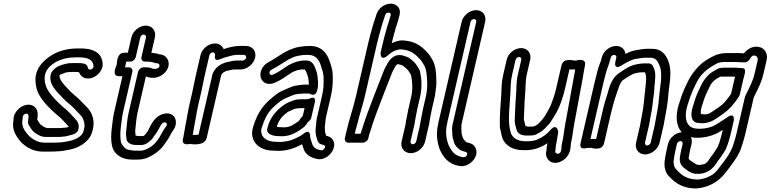

<svg xmlns="http://www.w3.org/2000/svg" viewBox="-20 -798 4326 1078"><path d="M284.3 3H230.3C199.8 3 172.8 -9.8 154.9 -24.6C140.4 -36.5 131.2 -47.5 118 -66.6C108.4 -82 103.3 -99.2 104.9 -116.6C107.2 -127.8 107.5 -136 107.5 -142.1C110.1 -155.6 127.7 -164.9 136.3 -156.8C141.4 -151.9 141.3 -147.1 137.7 -119.7C134.9 -98.3 145.3 -90.8 147.1 -88C154.3 -75.8 161.3 -62.4 176.5 -52.4C187.2 -45 207.2 -29 237.7 -29H310.7C318.3 -29 326.7 -30.4 333.5 -31C351.1 -31.3 364.5 -36.3 374 -39L389.3 -43.1C402.6 -47.2 416 -56.1 419.2 -70L420.8 -77C425.1 -95.7 417.5 -114.3 407.1 -125C385.4 -148.8 363 -175.4 333.8 -197.6C299.4 -228 267.6 -259.8 246.1 -296.5C236.7 -314.3 230.9 -334.7 230.5 -356.1C229.6 -402 260.5 -432.2 300.2 -453.4C330.1 -468 362 -476 404.9 -476H423.9C473 -476 496.7 -462.1 502.9 -438.8C506.1 -427 506.2 -423.4 503.4 -418.4C499 -410.6 490.1 -404.8 480.6 -408.2C475.4 -410.1 474.9 -410.8 471.3 -424.2C466.5 -441.9 441 -444 416.5 -444H397.5C382.7 -444 363.3 -444.2 345.4 -438.7C333.5 -435 286.5 -427.3 267.1 -387.1C266.2 -385.1 265.3 -382.6 265 -381C254.8 -337 280.2 -307.4 292.6 -291.3C299.1 -282.9 307.2 -274 314 -267.6L336.1 -244C355.8 -223 380.5 -206.8 396.1 -189.3C416.5 -166.5 437.9 -149.5 446.9 -129.4C454.8 -109.6 458.5 -89.3 447.5 -57.7C439.7 -34.1 409.8 -16 374.2 -7.4C350 -2.7 331.6 2 307.5 2C299.6 2 291.5 3 284.3 3ZM321.1 -79H249.2C236.7 -79 224.2 -86.8 211.7 -95.6C204.8 -100.1 200.2 -107.6 192.9 -120.1C190.9 -123.2 190.2 -124.2 188.9 -126.5C191.6 -146.8 197.2 -176.2 176.2 -196.2C136.5 -233.8 62.6 -189.9 56.4 -135.1C55.7 -129.3 56 -121.3 54.6 -115C54.4 -114.3 54.2 -113 54 -112.1C50.4 -79.9 60 -53.8 73 -33.4C85.3 -15.4 95.8 1.9 117.6 17.1C139.5 34.9 174.9 53 218.8 53H272.8C280.6 53 288.4 52.7 297 52C326.3 51.8 352.5 45.5 373.3 41.5C415.6 33.4 477.2 4.2 495.9 -52.3C511.5 -96.9 505.4 -131.4 495.1 -156.6C480.9 -189.3 454.9 -207.7 437.9 -226.7C419.1 -247.7 396.2 -264.5 377 -282.4L354.9 -306C338.9 -323.1 311.9 -350.8 314.2 -376.6C318 -379.6 331.1 -383.8 351.1 -391.5C356.4 -392.8 374.3 -394 386 -394H405C412.9 -394 417 -393.5 424.3 -392C428.1 -381.2 436.6 -367 453.9 -360.8C491.9 -347.1 531.1 -374 547.2 -402.6C561.7 -428.4 555.9 -449.8 552.8 -461.2C540 -508.9 492.3 -526 435.4 -526H416.4C366.5 -526 324.5 -516 285.2 -496.7C238.2 -471.9 174.6 -420.5 179.2 -343.3C179.9 -314.8 187.6 -288.1 199.7 -265.5C225 -221.9 260.1 -188.1 295.4 -156.8C295.7 -156.6 296.1 -156.2 296.5 -156C323.2 -135.8 342.3 -112.8 365.8 -87C366.7 -86.1 366.1 -86.8 366.9 -85.8C356.7 -82.8 350.7 -81 343.7 -81C335.7 -81 330.9 -79.9 321.1 -79Z M741.3 16H774.3C794.1 16 809.3 3.8 815.8 -1.2C834.8 -14.2 841.7 -29.6 845.7 -34.6C879.8 -77.1 880.8 -104.9 898.9 -110.1C915.1 -114.9 921.6 -100.5 912.5 -88.1C892.9 -63.2 882.9 -38.4 873 -23.2C861.4 -8.3 856.2 0.3 850.5 6.1C840.2 16.9 825.3 28.2 813.2 34.1C798 41.4 788.9 48 766.9 48H734.2C710.4 45.6 695.3 42.8 687.1 37.5C675.7 29.3 661.6 10.4 659.4 1.6C654.3 -22.8 654.5 -52.9 658.8 -86.3C662.8 -113.3 664.7 -141.4 670.6 -167L723.2 -395C726.7 -410.1 714.7 -420 704 -420H681.8C683.7 -428.3 687.4 -444.5 689.2 -452H711.4C726.5 -452 739.6 -466.3 742.1 -477L767.8 -588C769.7 -596.6 779.1 -604 786.9 -604C795.3 -604 801.5 -595.8 799.7 -588L774.1 -477C770.6 -461.9 782.6 -452 793.4 -452H806.4C822.2 -452 840 -448.8 847.9 -445C850.7 -443.7 854.3 -443 857.3 -443H860.3C873.4 -443 882 -428.4 869.5 -417.4C862.6 -411.4 845 -407.5 828.2 -415.8C825.4 -417.4 819 -418.7 819 -418.7C804.3 -420 805.8 -420 799 -420H786C770.8 -420 757.7 -405.7 755.2 -395L702.6 -167C694.2 -130.8 692.6 -98.3 689.1 -68.9L687.8 -54.5C686.8 -43.1 688.7 -26.9 691 -13.7C693.7 2.5 715.5 15 733.5 15C735.9 15 739.1 16 741.3 16ZM717.8 -588 697.9 -502H678.9C633.7 -502 637.3 -443.7 635.7 -436C634.3 -430.7 602.6 -370 648.4 -370H667.4L620.6 -167C613.3 -135.6 611.7 -106.7 608 -81.7C603 -43.6 602.5 -8.6 609.1 22.4C619.7 67.4 662.2 98 721.4 98H755.4C783.2 98 806.5 90.5 828.6 77.2C848.6 67 868.9 51.4 883.8 35.9C896.8 22.6 904.9 8.7 911.6 0.4C929.6 -22 939.5 -50 950.6 -63.9C988.6 -113.6 960.3 -176.9 895 -157.9C838.2 -141.3 820.1 -76.3 807.5 -58.7C797 -45.3 793.3 -40 793.2 -40C790.7 -38.4 787 -35.2 784.7 -34H755.5C753.8 -34.2 742 -36.5 741 -37.4C740.2 -45 739.7 -53.6 739.1 -63.4L740.2 -75.1C743.7 -105.1 745.6 -136.9 752.6 -167L799.2 -369.2C824.9 -357.4 865.7 -355.1 898.5 -383.6C951.5 -429.6 924.4 -493 873.3 -493.1C862 -497.5 847.3 -500.5 829.8 -501.6L849.7 -588C858.2 -624.7 834.2 -654 798.5 -654C762.2 -654 726 -623.9 717.8 -588Z M1073.7 -107C1075.8 -116.2 1077.7 -126.1 1079.3 -135.6L1085.1 -169.4C1087.2 -181.5 1089.5 -192.6 1091.6 -202L1110.3 -283C1117.3 -313.3 1121.2 -338.9 1127.3 -365L1155.7 -488C1157.7 -496.6 1166.7 -504 1175.4 -504C1183 -504 1189.2 -496.9 1187.6 -487.5C1187.6 -487.5 1176.4 -447.6 1218.9 -466.6C1238.8 -475.6 1263.1 -481.2 1288.2 -487.6C1298.9 -489.4 1306.1 -490 1315.1 -490H1350.1C1357.7 -490 1364.2 -481.7 1362.4 -474C1360.7 -466.3 1350.4 -458 1342.7 -458H1307.7C1290.7 -458 1276.6 -454.2 1266.1 -451.5C1234.5 -446.5 1197.2 -429.8 1179.1 -394.9C1176.8 -390.4 1173.9 -385.3 1173 -381L1094.7 -41.9C1081.9 -40.6 1068.6 -40.2 1062.1 -40C1065.4 -57.2 1070.4 -92.8 1073.7 -107ZM1010.7 -33.5 1007.2 -18C997.5 23.6 1046.2 10 1046.2 10C1046.2 10 1128.9 26.5 1140.5 -24L1222 -376.7C1227.7 -388.2 1240.3 -399.1 1263.4 -402.3C1277.6 -404.2 1284.4 -408 1296.2 -408H1331.2C1366.8 -408 1404.1 -437.8 1412.4 -474C1420.8 -510.2 1397.4 -540 1361.7 -540H1326.7C1292.2 -540 1265.5 -531.7 1235.5 -522.2C1229 -538.9 1211.8 -554 1186.9 -554C1150.6 -554 1114.1 -524.4 1105.7 -488L1077.3 -365C1070.6 -336.3 1066.8 -310.9 1060.3 -283L1041.6 -202C1039.2 -191.4 1036.9 -179.8 1034.5 -166.6L1028.6 -132.4C1027.2 -123.2 1025.6 -115.1 1023.7 -107C1020.3 -92.3 1015.2 -57 1013.3 -49C1012.1 -43.6 1012.6 -41.7 1010.7 -33.5Z M1527.5 -2C1483.4 -2 1455.4 -22.6 1448.9 -46.5C1443.9 -63 1445.4 -71.7 1457.9 -104.6C1476 -155.3 1496.1 -180.6 1528.3 -208.7L1554.1 -229.7C1564.3 -237 1576 -243.4 1587.1 -248C1611.1 -257.3 1622.2 -263.9 1636.8 -267.7C1648.9 -270.3 1672.8 -273 1687 -273H1715C1719.4 -273 1751.1 -247.4 1761.9 -294C1769.6 -327.5 1764.2 -353.1 1762 -373.9C1760.1 -392.9 1753.7 -403.9 1750.5 -414C1746.1 -427.9 1737.3 -448.4 1714.3 -456.7C1712 -457.6 1708.9 -458 1706.7 -458H1680.7C1679.9 -458 1678.6 -457.9 1677.9 -457.8C1638.1 -453.5 1603.7 -436.5 1577.1 -417C1552.3 -400 1537.6 -390.2 1513.1 -379.2C1491.1 -368.8 1485.2 -397.7 1505.1 -407.1C1565.8 -437.8 1602.8 -475.7 1656.8 -485.5C1674.7 -488.9 1689 -490 1709.1 -490C1751.3 -490 1769.8 -464.4 1780.9 -431.8C1788.8 -406.6 1796.8 -387.2 1796.8 -360.2C1797.5 -328.1 1797.4 -300.6 1788.5 -262L1759.4 -136C1755.3 -118.3 1756.1 -107.9 1754.9 -98.4L1752.7 -80.2C1750.2 -59.9 1752.4 -38.5 1759.2 -20.1C1760.5 -16.8 1761.7 -6.4 1770.2 4.7C1777.2 13.7 1799.9 14.4 1803.3 19.6C1809.9 29.8 1796.3 45.8 1784.6 46.1C1752.7 40.9 1739.7 29.4 1732.7 10C1727.1 -10 1721.7 -19.9 1721.1 -34.6C1721.1 -34.6 1722.5 -78.7 1681.9 -45.7C1664.8 -31.8 1641.7 -21.5 1615.5 -11.3C1598.9 -5.9 1577 -2.2 1556.5 -1C1546.3 -1 1537.4 -2 1527.5 -2ZM1676.1 11.6C1678.5 19 1681.2 26.4 1683 33.2C1692.7 69.4 1726 89.6 1767.4 95.7C1767.8 95.8 1768.7 95.9 1769.4 96C1825.5 99.3 1876.8 29.9 1848.4 -13.6C1838.9 -28 1824.3 -33.2 1811.7 -35.6C1811.1 -37.2 1810 -41.1 1807.9 -46.3C1804.7 -55.3 1803.7 -67.7 1803.8 -87.1L1805.8 -103.6C1807.8 -118.7 1807 -125.8 1809.4 -136L1838.5 -262C1848.7 -306.1 1848.8 -340.3 1848.2 -371.8C1848.2 -407.6 1837.5 -432.8 1830.2 -456.2C1816.7 -495.5 1788.1 -540 1720.7 -540C1698.7 -540 1679.4 -538.5 1658.7 -534.5C1585.7 -521.4 1536.2 -473.9 1491.2 -451C1448.7 -430.1 1435.7 -388.2 1444.8 -360.3C1453.5 -334 1483.1 -315.2 1526.2 -335C1554.8 -347.9 1575.6 -361.7 1600.7 -379C1621.6 -394.4 1641.8 -404.5 1670.6 -408H1690.1C1693.2 -405.8 1697.1 -399.8 1701.3 -389.4C1705.7 -375.7 1710 -367.4 1711 -358.1C1712.3 -345.1 1713.9 -334.9 1714.4 -323H1698.6C1678.6 -323 1654.2 -320.3 1636 -316.3C1609.9 -309.7 1595.1 -300.5 1577.9 -293.9C1560 -286.6 1542.5 -277.7 1527.7 -265.7L1500.1 -243.3C1459.7 -208 1430.7 -169.7 1409.9 -111.4C1397.3 -78 1390.7 -52.8 1399.2 -23.5C1411.6 20.4 1456.2 47.6 1515.1 48C1523.6 48.6 1535.7 49 1545.7 49C1595.2 49 1639.2 31.7 1676.1 11.6ZM1714.9 -242.9C1712.1 -241.4 1710.1 -241 1707.6 -241H1679.6C1666.9 -241 1645 -240.1 1634.2 -236.2L1623.3 -232.2C1613.9 -228.7 1591.1 -222.1 1570 -205.9C1532.1 -177.5 1495.1 -139 1481 -78L1480.3 -75C1473.3 -44.6 1515.4 -34.3 1537.8 -34C1546.2 -33.3 1554.7 -33 1563.6 -33C1616.2 -33 1656 -61.9 1683.6 -82.3C1690 -87 1694.5 -92.4 1699.5 -99.2L1707.4 -110.8C1709 -113.1 1710.3 -114.4 1712.8 -116C1720.4 -120.9 1725.9 -129.4 1727.4 -136L1747 -221C1747 -221 1760.6 -265.4 1714.9 -242.9ZM1550.4 -84C1544.4 -84 1538.4 -84.9 1533.7 -86.5C1547.8 -128.5 1564.3 -145.9 1595.8 -169.4C1599.3 -172 1615.1 -178.3 1632.6 -186.3C1639.8 -188.9 1660.3 -191 1668.1 -191H1690.1L1679.9 -146.7C1675.1 -142.2 1670.2 -136.7 1666.5 -131.2L1659.4 -120.9C1659.1 -120.5 1658.8 -120.1 1657 -118.2C1630.8 -98.9 1607.4 -83 1575.2 -83C1566.3 -83 1558.5 -84 1550.4 -84Z M1982.3 -88C1985.2 -100.7 1987.4 -105.5 1988.9 -112C1998.6 -154.2 2016.4 -205.3 2028.1 -256L2096.2 -551C2103.6 -583.2 2112.5 -615.1 2120.8 -644.8C2127.6 -669.3 2131.4 -677.6 2138.7 -700.9L2142.6 -713.2C2148.5 -733.7 2179.9 -730.3 2173.4 -711.5L2169.5 -699.1C2169.3 -698.4 2169 -697.5 2168.9 -697C2164.7 -678.9 2159.9 -669 2152.5 -643.3C2144.3 -613.6 2136 -584.9 2128.4 -552L2117.1 -503C2117.1 -503 2112.6 -450.3 2155.7 -485.3C2160 -488.8 2165 -493.2 2168.8 -496.8C2190.8 -513.2 2215.9 -522.9 2237 -520.2L2252 -518.3C2290.4 -511.3 2313.2 -492.2 2336 -467.7C2344.9 -459 2351.9 -445.6 2359.8 -434.1C2373.3 -414.4 2377.9 -372.5 2378.6 -332.7C2379.5 -311.8 2376.9 -281.2 2370.9 -255L2354.9 -186C2351.4 -170.8 2346.4 -140.4 2343.8 -129C2339.4 -109.8 2338.8 -98.6 2336.8 -90L2316.9 -4C2314.9 4.6 2305.5 12 2297.7 12C2289.4 12 2283.1 3.8 2284.9 -4L2307.8 -103C2309.7 -111.5 2309.5 -119 2311.8 -129C2315.4 -144.9 2320 -173.4 2322.9 -186L2338.4 -253C2351.3 -308.6 2346.6 -357.4 2338.3 -396.2C2336.8 -403.1 2334.2 -408 2330.8 -414.1L2320.3 -430.2C2311.2 -445.5 2296.7 -457.9 2284.7 -466.8C2275.9 -474.2 2265.6 -479.2 2254.9 -481.9C2243.4 -486.6 2233.2 -489 2220.9 -489C2186.6 -489 2162.5 -455.4 2157.1 -443.6C2153 -434.7 2141.5 -419.2 2134.5 -399.7C2115.9 -354.5 2099.2 -307.3 2078.7 -257.1C2054.5 -194.1 2029.5 -129.1 2009.7 -62.9C2007.3 -56.9 2005.3 -51.1 2004.1 -47H1971.9L1974.9 -60C1976.6 -67.6 1979.9 -77.6 1982.3 -88ZM1924.9 -60 1916.1 -22C1913.6 -11.3 1920.2 3 1935.3 3H2017.3C2028 3 2044.6 -6.9 2048.1 -22L2052.5 -41C2053 -43.1 2056.5 -51.9 2058.4 -58.3C2077.5 -122.4 2101.5 -184.9 2126.1 -248.9C2146.8 -299.8 2164.3 -348.7 2182 -391.5C2186.6 -402.6 2191.1 -408.5 2201.3 -428.4C2203.7 -431.1 2208 -435.3 2212 -438.3C2227 -435.4 2238.5 -432.7 2246.7 -425.7C2258.3 -415.7 2268.2 -408.7 2274.8 -397.8L2285 -382C2285.6 -380.8 2286.7 -378.6 2288.2 -374.7C2295.3 -340.7 2298.9 -298.4 2288.4 -253L2272.9 -186C2269.3 -170.1 2264.7 -141.6 2261.8 -129C2259.5 -119.2 2258 -110.1 2257.3 -101L2234.9 -4C2226.5 32.7 2250.5 62 2286.2 62C2322.5 62 2358.6 31.9 2366.9 -4L2386.5 -88.9C2391.1 -103.7 2391.8 -120.5 2393.8 -129C2397.2 -143.7 2402.2 -174 2404.9 -186L2420.9 -255C2422.9 -263.7 2424.1 -271.9 2424.9 -281.9C2427.9 -302.3 2430.8 -324.4 2429.9 -345.3C2429.2 -385.1 2426.9 -434.3 2405 -467.1C2398.4 -479 2389.1 -493.9 2376.8 -506.3C2353 -531.6 2322 -558.9 2270.7 -567.7L2255.4 -569.7C2229.7 -574.4 2202.3 -566.7 2179.3 -555.6C2186 -584.3 2194 -612.4 2201.9 -640.7C2207.9 -661.8 2213.2 -672.7 2218.7 -695.9C2226.4 -720.5 2228.9 -738.4 2217.7 -755.6C2198 -785.6 2154.5 -782.5 2124.5 -760.2C2110.5 -749.7 2098.5 -734 2093.5 -716.8L2089.9 -705.1C2083.4 -684.5 2078.8 -673.9 2071.4 -647.2C2063.1 -617.6 2054 -584.6 2046.2 -551L1978.1 -256C1963.1 -190.8 1940.2 -126.5 1924.9 -60Z M2492.3 -114 2621.8 -675C2623.8 -683.6 2632.9 -691 2641.5 -691C2650.1 -691 2655.8 -683.6 2653.8 -675L2520.9 -99C2517.2 -83.2 2517.7 -63.5 2519.6 -49.2L2520.3 -36.1C2520.3 -35.3 2520.5 -34.3 2520.6 -33.7L2522.3 -23.7C2522.4 -22.9 2522.7 -21.8 2522.8 -21.2L2526.9 -7.9C2531.5 19.7 2551.5 34.7 2563 43.8C2564.5 45 2566.8 46.2 2568.3 46.7C2595 56.4 2599.5 54.3 2602.5 61.2C2604.1 65.2 2603.7 68.7 2601.9 72.6C2596.7 83.7 2587.9 85.7 2578.1 84.3C2539.3 78.5 2520 57.7 2504.5 28C2500.4 20 2496.4 12.9 2494.8 6.8L2491 -7.2C2484.7 -30.7 2481.5 -62.6 2488.5 -93C2490 -99.8 2490.6 -106.4 2492.3 -114ZM2571.8 -675 2442.3 -114C2440.5 -106.1 2439.5 -100.8 2438.2 -91.8C2429.2 -50.7 2433.5 -13 2441.1 15.2L2444.9 29.2C2447.6 39.4 2451.6 48.1 2457.9 58.6C2475.5 92.1 2504.5 125.2 2558.2 133.5C2610.1 144.9 2672.7 86 2650.6 33.8C2638.9 6.3 2611.8 4.7 2598 0.3C2586 -9.7 2579.3 -22 2576.9 -29.8L2572.8 -43.6L2571.5 -51.1L2570.8 -63.9C2570.2 -74.3 2569.8 -84.5 2571.3 -100.8L2703.8 -675C2712.2 -711.4 2689.4 -741 2653.1 -741C2616.7 -741 2580.2 -711.4 2571.8 -675Z M2874.7 -462C2876.6 -470.6 2885.7 -478 2894.4 -478C2903 -478 2908.6 -470.6 2906.7 -462L2888.4 -383C2876.3 -330.6 2881.1 -299.1 2876.7 -257.4L2873.8 -211.9C2872.2 -187 2871.1 -146.6 2870.1 -124.5C2869 -100.8 2875.3 -91.2 2877.6 -80C2879.7 -70.1 2883.1 -52.1 2901.8 -43.8C2911.1 -39.7 2921.1 -37 2936.5 -37H2952.5C2962.7 -37 2980.2 -37.9 2990.9 -43.6C3003.4 -50.2 3020.8 -58 3037.6 -75.2C3050.9 -88.5 3064.8 -101.7 3076 -120L3092 -146C3102.3 -162.7 3109.6 -174.7 3118.8 -196.1C3131.6 -225.8 3143.3 -261.4 3151.8 -298L3177.2 -408.2C3182.6 -408.2 3186.3 -408.2 3192.9 -408C3197 -408 3202.8 -408.1 3209.7 -408C3192.2 -309.3 3172.9 -208 3154.5 -105.8C3144.5 -51.1 3145.3 -35.8 3135.2 8C3131.7 22.9 3132.3 34.6 3131.7 40.4L3130.1 47C3130 47.5 3129.9 48.1 3129.9 48.5C3126 71.1 3096.2 69.6 3097.2 51.3L3098.6 45C3098.9 43.7 3099.2 41.9 3099.2 40.9L3100 28.7C3100.3 22.9 3101.3 16 3103.4 7C3107.6 -11.5 3109.7 -29.2 3112.3 -44.8C3113.6 -50.6 3114 -54.1 3114.3 -59.1C3114.3 -59.1 3105.7 -109.3 3070.6 -68.3C3048.3 -42.3 3024.4 -26 2992.9 -12.9C2981 -8.4 2961.4 -5 2945.2 -5H2928.2C2885.2 -5 2858.4 -25.3 2849.6 -47.6C2843.3 -68.4 2838.3 -90.2 2837.7 -119.1C2836.6 -179.1 2846.4 -255.6 2847.6 -320.9C2848.6 -342.2 2850.8 -358.6 2856.4 -383ZM3053.6 5.9C3053.6 5.9 3053.6 6.1 3053.4 7C3049.8 22.3 3048.9 34.5 3048.1 47.1L3046.8 53C3042.5 71.4 3048.8 88.6 3059 99.8C3096.4 141.1 3170.2 99.3 3180.3 46.3L3182 39C3185.2 25.2 3183.6 14.7 3185.2 8C3196.3 -40.3 3195.6 -56.9 3205 -108.2C3220 -191.5 3235.7 -275 3251.2 -356C3256.3 -382.8 3258.9 -406.7 3263.6 -427L3264.3 -430C3274.9 -476.2 3214 -458 3214 -458C3210.1 -458 3206 -458 3205 -458C3199.2 -458.1 3142.8 -475.8 3132.3 -430L3101.8 -298C3094.4 -265.8 3083.2 -235.1 3071.8 -205.4C3065.9 -192 3059.9 -183.7 3049 -163L3034.2 -139.1C3023.8 -125.1 3017 -117.7 3004.2 -104.9C2997.3 -97.7 2993.4 -95.9 2978.9 -88.4C2975 -87.8 2966 -87 2964.1 -87H2948.1C2940.6 -87 2943.3 -87.1 2930 -90.8C2929.9 -91.1 2929 -95.4 2928 -100C2924 -120.4 2920.8 -120.4 2921.4 -133.5C2922.4 -156.7 2923.5 -196.8 2925 -220.1L2927.8 -264.6C2932.6 -311 2928.5 -340.2 2938.4 -383L2956.7 -462C2965.1 -498.4 2942.3 -528 2905.9 -528C2869.5 -528 2833.1 -498.4 2824.7 -462L2806.4 -383C2800.2 -355.9 2797.3 -334.7 2796.3 -311.1C2795.3 -248.5 2785.3 -173.4 2786.4 -107.8C2785.7 -92.8 2786.5 -77.3 2790.8 -64.3C2793.1 -55.1 2796.2 -35.9 2800.6 -22.4C2816.3 18.5 2858.3 45 2916.6 45H2933.6C2981 45 3020.7 27.9 3053.6 5.9Z M3295 -17.4 3368.1 -334C3371.3 -348 3375.6 -362 3378.8 -376C3387 -411.6 3398.7 -431.9 3405.9 -463L3408.4 -474C3410.4 -482.6 3419.5 -490 3428.1 -490C3436.7 -490 3442.4 -482.6 3440.4 -474L3435.1 -451C3435.1 -451 3423.3 -402.5 3469.7 -430.5C3487.6 -441.3 3500.9 -449.5 3515.8 -456.3C3536.2 -464.1 3537.8 -465.9 3555.1 -468.2C3572.5 -470.1 3588.4 -474 3599.4 -474H3631.4C3659 -474 3671.4 -458.4 3681.5 -434C3696.8 -401.8 3693.6 -352.5 3684.9 -293.8C3680.7 -263.8 3680.5 -240.8 3676.7 -214.8L3673.6 -192.7C3672.7 -186 3671.6 -180.1 3670.4 -175C3669 -168.8 3668.6 -163 3667 -156C3665.4 -149.2 3664.9 -142.6 3663.2 -135C3659.9 -121 3658.4 -105.5 3656.2 -96L3633.3 3C3631.6 10.6 3621.4 19 3613.6 19C3605.9 19 3599.5 10.6 3601.3 3L3624.2 -96C3627.4 -110.2 3629.1 -125.9 3631.2 -135C3632.6 -141.2 3633.8 -148.4 3634.4 -153.5C3641 -182.6 3643.2 -206.7 3646.1 -230.8L3648.3 -248.8C3649.9 -261.9 3654.7 -288.5 3654.1 -309.5C3656.5 -328 3658.5 -347.2 3658.8 -364.3C3661.4 -393.3 3652.5 -416.2 3642.9 -432C3640.9 -435.5 3633.4 -439.7 3627.5 -442H3591C3585.9 -442 3581.2 -441.6 3575.4 -440.6L3552.1 -436.6C3510.9 -428.7 3478.9 -402.7 3456.2 -387.7C3405 -354 3398.5 -290 3383.2 -247.1C3375 -224 3366.7 -189.5 3360.6 -163L3327 -17.4C3316.8 -17.7 3304.5 -17.7 3295 -17.4ZM3581.2 -135C3577.9 -120.9 3576.3 -105.2 3574.2 -96L3551.3 3C3543.1 38.6 3565.8 69 3602.1 69C3638.2 69 3675.1 38.7 3683.3 3L3706.2 -96C3709.5 -110.4 3711.1 -126 3713.2 -135C3715 -142.9 3716 -148.2 3717.3 -157.2C3718.8 -164 3719.7 -168.5 3720.7 -176.4C3722 -182.2 3723.4 -189.9 3724.4 -197.3L3727.5 -219.2C3731.9 -248.8 3732.1 -272.5 3735.7 -298.2C3744.4 -357.1 3750.9 -415.7 3729.4 -462C3718.1 -489.1 3695.2 -524 3643 -524H3611C3590.5 -524 3573.1 -519.2 3560.5 -517.8C3529.9 -513.9 3513.7 -506.2 3491.8 -495.3C3489 -519.6 3469.5 -540 3439.7 -540C3403.3 -540 3366.8 -510.4 3358.4 -474L3355.9 -463C3354.9 -458.7 3353.9 -455.8 3353.5 -454.9C3343.2 -431.1 3336.9 -410.7 3328.9 -376.6C3325.3 -363.6 3321.3 -348 3318.1 -334L3239.6 6C3229.8 48.4 3274.2 32.8 3274.2 32.8C3281.3 32.8 3288 32.6 3299.6 32C3301.3 32.1 3360.8 53 3371.6 6L3410.6 -163C3416.2 -186.9 3425.1 -219.3 3431.7 -241.7C3451 -296.3 3459 -334.1 3478.4 -348.7C3503.8 -365.5 3528.8 -383.4 3550.1 -387.4L3572.6 -391.4C3575.2 -391.8 3577.9 -392 3579.5 -392H3601.3C3611.6 -369.3 3607.4 -336.6 3603 -302.5C3602.8 -301.4 3602.7 -299.5 3602.8 -298.1C3603.4 -287.2 3597.9 -265.4 3597.2 -241.9L3595.2 -225.2C3592.2 -200.5 3589.6 -176 3584.1 -152C3582.8 -146.4 3582.6 -141.4 3581.2 -135Z M3807.4 -55.9C3772.9 -52.6 3738.5 -23.9 3730.7 10L3721.9 48C3716.9 69.7 3714.5 87.1 3711.8 105.6C3707.6 145.3 3717.3 176.3 3742 197.8C3771.7 229.2 3813.8 260 3886 260C3886.6 260 3887.7 260 3888.5 259.9L3909 257.9C3909.7 257.8 3911 257.6 3912 257.4C3935.1 252.5 3953.8 248.1 3979.5 234.6C4022.4 212.9 4051 176.4 4075.3 143.2L4086.7 127.7C4105.1 104 4130.9 65.3 4141.2 33.3L4148.3 11.2C4153.7 -5.8 4159.6 -24.4 4164.4 -45L4211.9 -250.9C4233.3 -295.1 4254.4 -330.9 4267.8 -389L4284.4 -461C4292.5 -496.1 4273.5 -528.9 4240.6 -534.6C4210.9 -540.1 4180 -527.6 4156.9 -498.3C4147.1 -499 4134.7 -500.9 4120.6 -500H4060.4C4035.4 -500 4011.7 -495.4 3990.1 -485C3960.9 -471 3924.2 -450.7 3895.7 -417.9C3876.4 -397.4 3856.5 -370.9 3842.4 -340.9L3827 -308.9C3811.9 -276.5 3800.8 -243.5 3790 -207.6C3771.6 -144.3 3776.7 -89.3 3807.4 -55.9ZM4025.6 -20C4021.8 -3.4 4016.2 10.6 4009.5 27.1C4003.9 35.9 3985.5 64.3 3982.9 67.9C3977.4 75.4 3968.3 84.7 3958.5 102.4C3957.8 103.6 3951.1 111.2 3943.7 118.3C3931.7 125.2 3933.1 124.4 3909.4 128H3902.3C3898.5 127.4 3893.7 126.3 3891.9 125.6C3883.7 119.9 3879.5 120.1 3870.7 113.2C3847 94.5 3842.7 101.1 3849.4 72C3851.1 64.5 3851.8 57 3853.9 48L3862.7 10C3865.9 -4 3864 -17.4 3858.9 -28.1C3900.9 -19.2 3952.3 -27.5 3990.9 -43.1C4005.1 -48.5 4018.9 -56.9 4037.9 -68.7L4032.4 -45C4030.1 -35.1 4027.4 -27.6 4025.6 -20ZM3812.7 10 3803.9 48C3801.9 56.9 3800.3 65.4 3799.1 73.2C3787.6 125.2 3816 141.1 3833.4 154.8C3846.5 165.1 3869 178 3888.9 178H3899.9C3914.8 178 3932.3 176.3 3954.7 164L3965.4 157.8C3967.9 156.4 3970.6 154.2 3972.3 152.6C3979.3 145.8 3992.6 135.4 4002.7 117.5C4006.8 109.9 4013.7 102.3 4022.5 90.2C4030 79.9 4052.1 47.6 4055.9 38.1C4062.2 22.1 4070.6 1.4 4075.3 -18.8C4078.4 -28.7 4080.1 -35.3 4082.4 -45L4099.7 -120C4099.7 -120 4108.7 -171.1 4063.1 -139.2C4041.6 -124.1 3994.3 -93.8 3981.6 -88.9C3944.5 -74 3888.5 -69 3861.3 -83.8C3831.9 -99.8 3821.3 -142.9 3839.1 -204.4C3849.4 -238.2 3860.2 -269.9 3872.9 -297.1L3888.3 -329.1C3914.6 -385.3 3951.7 -412.6 4004.4 -441.3C4016.6 -446.9 4030.4 -450 4048.9 -450H4109.9C4119.6 -450 4135.4 -448 4153.4 -448H4161.4C4172.5 -448 4184 -456.1 4189 -464.9C4201.2 -486.2 4207.3 -487.8 4220.8 -485.4C4228.3 -484.1 4236.9 -471.7 4234.4 -461L4217.8 -389C4205.9 -337.2 4189.4 -311.2 4164.8 -260.1C4163.9 -258.1 4163 -255.6 4162.6 -254L4114.4 -45C4110.3 -27.3 4104.8 -9.9 4099.5 6.8L4092.7 27.9C4083.5 51.5 4063.7 84.2 4047.8 104.3L4036.7 119.5C4020.1 138.7 4014.2 150.6 4004.8 160.2C3989.5 176.5 3985.9 180.4 3964.2 191.4C3943.6 202.3 3936.7 203.5 3914 208.3L3896.3 210C3838.2 209.4 3809.2 187.5 3782.6 159C3782.1 158.5 3781.3 157.8 3780.9 157.4C3767.4 146.4 3760.1 127 3762.7 100.4C3765.4 82.2 3767.6 66.7 3771.9 48L3780.7 10C3782.4 2.4 3792.6 -6 3800.4 -6C3809.6 -6 3814.2 3.5 3812.7 10ZM4041.5 -418C4032.4 -418 4025 -416.1 4024.4 -416C4019.5 -415.9 4013.8 -413.9 4010.2 -411.8C3997.1 -404.2 3972.7 -394 3952.9 -371.7C3939.9 -357.7 3928.2 -343 3918.1 -322.1L3902.8 -290.3C3888.8 -262 3879.9 -231.9 3871 -203.1C3862.3 -176.2 3851.7 -129.7 3883.6 -111.6C3885.7 -110.5 3888.6 -109.6 3890.7 -109.3C3904.4 -107.2 3923.9 -103.6 3947.5 -108.6C3975.8 -114.6 3992.8 -126.3 4016.5 -142.5C4054.9 -168.2 4076.6 -185.6 4103.8 -220.7C4116.3 -236.3 4121.2 -244.8 4129.3 -257.2C4131.4 -260.2 4133 -264 4133.6 -267L4154 -355C4160.5 -383.3 4175.6 -416 4144 -416C4134.7 -416 4120.7 -418 4106.5 -418ZM4030 -368H4095C4098.3 -368 4102 -367.8 4106.9 -367.4C4106.2 -364.3 4104.9 -359.1 4104 -355L4084.8 -272.1C4078.3 -262.1 4074.1 -255.4 4065.8 -245.2C4041 -212.9 4033.5 -207.8 3994.3 -181.5C3960.4 -158.4 3955.7 -152.2 3915.5 -157.8C3913.4 -163.1 3913.9 -180.5 3919.8 -198.9C3929.1 -229.1 3937 -255 3948.3 -277.7L3963.8 -309.9C3977.9 -339.4 3991.6 -350 4022.4 -366.8C4026.8 -367.6 4029.4 -368 4030 -368Z"/></svg>

Font: HoneyBee
Style: StrIt
Weight: 700
Foundry: Cannot Into Space Fonts
Version: Version 0.89